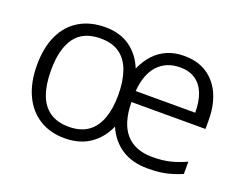

<svg xmlns="http://www.w3.org/2000/svg" viewBox="-91 -715 1136 897"><g transform="rotate(20 476.5 -266.5)"><path d="M689 -543Q757 -543 803.5 -512Q850 -481 874 -426.5Q898 -372 898 -300V-256H530Q531 -152 576.5 -100Q622 -48 708 -48Q759 -48 796 -57Q833 -66 875 -85V-24Q836 -7 797 1.5Q758 10 707 10Q629 10 576.5 -24.5Q524 -59 497 -122Q470 -60 418.5 -25Q367 10 293 10Q221 10 167.5 -23.5Q114 -57 85 -119.5Q56 -182 56 -267Q56 -354 84.5 -415.5Q113 -477 167.5 -510Q222 -543 297 -543Q370 -543 420 -507.5Q470 -472 495 -410Q513 -451 540.5 -481Q568 -511 605 -527Q642 -543 689 -543ZM294 -486Q208 -486 167 -430Q126 -374 126 -267Q126 -198 143.5 -148.5Q161 -99 198.5 -73Q236 -47 293 -47Q351 -47 388 -73Q425 -99 443 -148Q461 -197 461 -265Q461 -334 443.5 -383.5Q426 -433 389.5 -459.5Q353 -486 294 -486ZM689 -486Q621 -486 579.5 -441.5Q538 -397 531 -311H827Q827 -364 812.5 -403Q798 -442 767.5 -464Q737 -486 689 -486Z"/></g></svg>

Font: Noto Sans Oriya Light
Style: Regular
Weight: 300
Version: Version 2.003